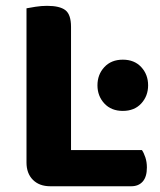

<svg xmlns="http://www.w3.org/2000/svg" viewBox="-20 -636 550 658"><path d="M70.8 -421.1H223.4V-6.5L152 2.3Q114.8 2.3 92.8 -19.7Q70.8 -41.7 70.8 -79ZM152 2.3V-121.7H466.4Q472.9 -112.4 478.2 -96.5Q483.4 -80.7 483.4 -62.1Q483.4 -29.9 469.1 -13.8Q454.8 2.3 429.9 2.3ZM223.4 -231.2H70.8V-607.5Q81.1 -609.5 101.5 -612.8Q121.8 -616 141.4 -616Q184.7 -616 204.1 -601.1Q223.4 -586.1 223.4 -544.1ZM314 -343.6Q314 -380.5 337.6 -406Q361.2 -431.5 400.9 -431.5Q440.6 -431.5 464.1 -406Q487.6 -380.5 487.6 -343.6Q487.6 -306.9 464.1 -281.4Q440.6 -255.9 400.9 -255.9Q361.2 -255.9 337.6 -281.4Q314 -306.9 314 -343.6Z"/></svg>

Font: Baloo Bhaijaan 2
Style: Regular
Weight: 400
Designer: Sanskriti Dholi, Noopur Datye and Ek Type
Foundry: Ek Type
Version: Version 1.701